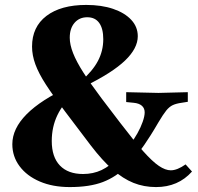

<svg xmlns="http://www.w3.org/2000/svg" viewBox="-20 -745 803 779"><path d="M613 14Q564 14 521.5 -3Q479 -20 437 -57Q395 -94 349 -154L243 -294Q196 -356 166.5 -401.5Q137 -447 123.5 -484Q110 -521 110 -556Q110 -636 168.5 -680.5Q227 -725 330 -725Q392 -725 439 -709Q486 -693 512.5 -664.5Q539 -636 539 -598Q539 -549 487.5 -499.5Q436 -450 326 -396L309 -416Q356 -457 377.5 -498Q399 -539 399 -586Q399 -629 382.5 -652Q366 -675 334 -675Q302 -675 282.5 -652.5Q263 -630 263 -592Q263 -564 276.5 -529.5Q290 -495 318.5 -450.5Q347 -406 392 -346L469 -245Q524 -173 561 -131.5Q598 -90 624.5 -72Q651 -54 673 -54Q699 -54 733 -78L759 -49Q703 14 613 14ZM263 14Q194 14 141.5 -8.5Q89 -31 59.5 -70.5Q30 -110 30 -160Q30 -223 88 -281.5Q146 -340 261 -393L282 -365Q190 -287 190 -173Q190 -108 223 -73.5Q256 -39 317 -39Q358 -39 392 -55Q426 -71 463 -108L494 -70Q451 -27 397.5 -6.5Q344 14 263 14ZM543 -126 509 -161Q524 -180 537.5 -204Q551 -228 559 -251Q567 -274 567 -289Q567 -306 555.5 -316Q544 -326 522 -328L492 -331V-371L623 -368L742 -371V-332L717 -328Q695 -325 681 -318.5Q667 -312 654.5 -296.5Q642 -281 623 -249Q605 -218 591 -196Q577 -174 566 -158Q555 -142 543 -126Z"/></svg>

Font: Baskervville
Style: Bold
Weight: 700
Version: Version 1.100